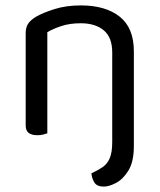

<svg xmlns="http://www.w3.org/2000/svg" viewBox="-20 -495 590 710"><path d="M475 -305V-203H395V-301Q395 -357 363.5 -383Q332 -409 279 -409Q239 -409 208 -399Q177 -389 155 -376V-203H75V-372Q75 -393 83.5 -406.5Q92 -420 113 -433Q139 -448 182 -461.5Q225 -475 279 -475Q370 -475 422.5 -433.5Q475 -392 475 -305ZM75 -258H155V-2Q150 0 140 2.5Q130 5 118 5Q97 5 86 -3.5Q75 -12 75 -31ZM318 146Q342 135 359.5 123Q377 111 386 89.5Q395 68 395 30V-263H475V45Q475 103 455 135.5Q435 168 409 181.5Q383 195 364 195Q339 195 329.5 180.5Q320 166 318 146Z"/></svg>

Font: Baloo Bhaijaan 2
Style: Regular
Weight: 400
Designer: Sanskriti Dholi, Noopur Datye and Ek Type
Foundry: Ek Type
Version: Version 1.701